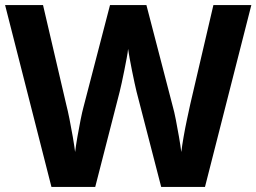

<svg xmlns="http://www.w3.org/2000/svg" viewBox="-20 -734 1007 754"><path d="M967 -714 785 0H613L516 -375Q513 -386 508.5 -408Q504 -430 498.5 -456Q493 -482 489 -505.5Q485 -529 483 -542Q482 -529 477.5 -505.5Q473 -482 468 -456.5Q463 -431 458 -408.5Q453 -386 450 -374L354 0H182L0 -714H149L240 -324Q246 -301 253 -266Q260 -231 266 -196Q272 -161 275 -137Q278 -162 284 -196.5Q290 -231 296.5 -263.5Q303 -296 308 -314L412 -714H555L659 -314Q664 -297 670.5 -264Q677 -231 683 -196Q689 -161 692 -137Q695 -162 701 -196.5Q707 -231 714.5 -266Q722 -301 727 -324L818 -714Z"/></svg>

Font: Noto Sans Sundanese
Style: Regular
Weight: 400
Designer: Monotype Design Team (Regular), Sérgio L. Martins (other weights)
Foundry: Monotype Imaging Inc.
Version: Version 2.003